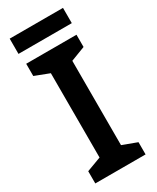

<svg xmlns="http://www.w3.org/2000/svg" viewBox="-220 -931 810 992"><g transform="rotate(-30 185.0 -434.5)"><path d="M335 0H35V-73L121 -105V-608L35 -641V-714H335V-641L249 -608V-105L335 -73ZM344 -869V-778H26V-869Z"/></g></svg>

Font: Noto Sans Kannada SemiBold
Style: Regular
Weight: 600
Designer: Jelle Bosma - Monotype Design Team
Foundry: Monotype Imaging Inc.
Version: Version 2.005; ttfautohint (v1.8.4.7-5d5b)